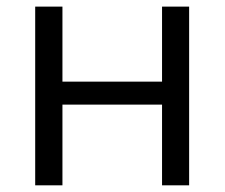

<svg xmlns="http://www.w3.org/2000/svg" viewBox="-20 -555 673 575"><path d="M167 -535.2V-310.5H465.3V-535.2H546.4V0H465.3V-241.7H167V0H85.4V-535.2Z"/></svg>

Font: Wonky
Style: Regular
Weight: 400
Designer: Monotype Design Team
Foundry: Monotype Imaging Inc.
Version: Version 3.000